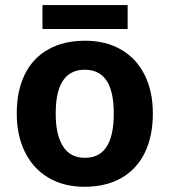

<svg xmlns="http://www.w3.org/2000/svg" viewBox="-20 -714 659 744"><path d="M44.9 -274.4Q44.9 -362.8 76.4 -426.3Q107.9 -489.7 167.5 -522.9Q227.1 -556.2 310.1 -556.2Q390.1 -556.2 449.5 -521.7Q508.8 -487.3 540.5 -423.6Q572.3 -359.9 572.3 -274.4Q572.3 -185.5 540.8 -121.6Q509.3 -57.6 449.7 -23.9Q390.1 9.8 307.1 9.8Q227.1 9.8 167.7 -25.4Q108.4 -60.5 76.7 -124.8Q44.9 -189 44.9 -274.4ZM391.1 -142.6Q420.9 -184.6 420.9 -274.4Q420.9 -367.2 388.2 -408.2Q360.8 -443.8 308.1 -443.8Q260.7 -443.8 232.4 -412.6Q195.8 -371.1 195.8 -274.4Q195.8 -191.9 223.1 -148.9Q250.5 -102.5 309.1 -102.5Q363.8 -102.5 391.1 -142.6ZM144.5 -694.3H474.6V-601.6H144.5Z"/></svg>

Font: Viking Open Sans
Style: Bold
Weight: 700
Foundry: Ascender Corporation
Version: Version 2.001